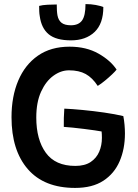

<svg xmlns="http://www.w3.org/2000/svg" viewBox="-20 -898 678 942"><path d="M348.5 24Q196.5 24 116.5 -68.2Q36.5 -160.5 36.5 -323Q36.5 -424.5 69.5 -502.5Q102.5 -580.5 166 -624.8Q229.5 -669 321 -669Q403.5 -669 463.2 -635Q523 -601 552 -556.5Q545.5 -548 529.8 -533Q514 -518 495.2 -502.5Q476.5 -487 459.5 -476.5Q433.5 -516.5 400.5 -534.8Q367.5 -553 318.5 -553Q278.5 -553 241.8 -526.2Q205 -499.5 181.5 -448Q158 -396.5 158 -321.5Q158 -213 204.8 -148.5Q251.5 -84 349.5 -84Q396 -84 424.8 -103.2Q453.5 -122.5 466.8 -153.8Q480 -185 480 -221.5Q480 -239 478.5 -253Q468 -255 444.5 -258.5Q421 -262 392.2 -265.5Q363.5 -269 336.8 -271.8Q310 -274.5 293 -275.5Q292.5 -291 293.2 -319.8Q294 -348.5 295.5 -365Q332 -363.5 384.8 -358.5Q437.5 -353.5 491.2 -345.8Q545 -338 585 -328.5Q589 -308.5 591 -285.5Q593 -262.5 593 -243Q593 -167.5 567 -107Q541 -46.5 487 -11.2Q433 24 348.5 24ZM487 -863.5Q487 -781.5 443.8 -740.8Q400.5 -700 328.5 -700Q255 -700 219 -729.8Q183 -759.5 175 -819Q173 -830 172.5 -842.8Q172 -855.5 172 -869Q188 -873.5 214 -874.8Q240 -876 258.5 -876Q258.5 -861 259.2 -847.2Q260 -833.5 262 -822.5Q266.5 -798.5 282 -786.2Q297.5 -774 328 -774Q365.5 -774 382.5 -797.5Q399.5 -821 399.5 -878Q426.5 -878 450.2 -873.5Q474 -869 487 -863.5Z"/></svg>

Font: Grandstander Medium
Style: Regular
Weight: 500
Designer: Tyler Finck
Foundry: Etcetera Type Co
Version: Version 1.200; ttfautohint (v1.8.3)